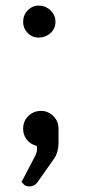

<svg xmlns="http://www.w3.org/2000/svg" viewBox="-20 -526 334 689"><path d="M119 -391Q95 -391 79 -408Q63 -425 63 -447Q63 -472 79.5 -489Q96 -506 119 -506Q143 -506 161 -489Q179 -472 179 -447.5Q179 -423 161 -407Q143 -391 119 -391ZM63 133 57 126 62 118Q62 118 106 34Q113 20 113 7Q113 6 113 4L112 -2L107 -4Q87 -10 75 -26.5Q63 -43 63 -64Q63 -91 81.5 -109.5Q100 -128 127 -128Q153 -128 171.5 -109.5Q190 -91 190 -64V-14Q190 19 175 42L113 130Q103 143 85 143Q70 143 63 133Z"/></svg>

Font: FifthLeg
Style: Bold
Weight: 700
Designer: Jakub Steiner
Version: Version 1.0